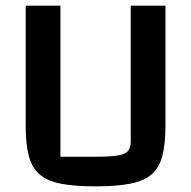

<svg xmlns="http://www.w3.org/2000/svg" viewBox="-20 -645 677 680"><path d="M318 15Q243 15 195 5.5Q147 -4 120 -27.5Q93 -51 82 -93Q71 -135 71 -199V-625H194V-90H323Q372 -90 398 -94.5Q424 -99 433.5 -110.5Q443 -122 443 -143V-625H566V-199Q566 -135 555 -93Q544 -51 517 -27.5Q490 -4 441.5 5.5Q393 15 318 15Z"/></svg>

Font: Changa Medium
Style: Regular
Weight: 500
Designer: Eduardo Rodriguez Tunni
Foundry: Eduardo Rodriguez Tunni
Version: Version 3.003